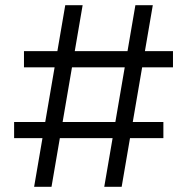

<svg xmlns="http://www.w3.org/2000/svg" viewBox="-20 -720 721 740"><path d="M381.8 0 501.8 -700H568.9L448.9 0ZM34.4 -187.5V-249.9H609.7V-187.5ZM111.5 0 231.5 -700H298.5L178.5 0ZM72.4 -460.4V-522.8H646.7V-460.4Z"/></svg>

Font: Lexend Medium
Style: Regular
Weight: 500
Designer: Bonnie Shaver-Troup, Thomas Jockin
Foundry: Lexend
Version: Version 1.005